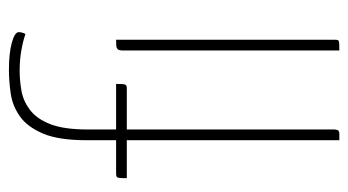

<svg xmlns="http://www.w3.org/2000/svg" viewBox="-195 -585 780 430"><g transform="rotate(-90 195.0 -370.0)"><path d="M96 0V-476H11Q11 -487 11.5 -492Q12 -497 14 -498.5Q16 -500 21 -500H96V-567Q96 -629 111 -664Q126 -699 149.5 -715.5Q173 -732 200.5 -736Q228 -740 253 -740Q291 -740 314.5 -733.5Q338 -727 338 -718Q338 -714 337 -710.5Q336 -707 334 -703Q316 -709 295.5 -712.5Q275 -716 251 -716Q230 -716 207 -712Q184 -708 164 -693Q144 -678 132 -647.5Q120 -617 120 -563V-500H222Q222 -489 221.5 -484Q221 -479 219 -477.5Q217 -476 212 -476H120V-10Q120 -10 119 -5Q118 0 110 0ZM297 0V-485Q297 -493 299.5 -496Q302 -499 307 -499.5Q312 -500 321 -500V-10Q321 -5 320 -3Q319 -1 314.5 -0.5Q310 0 297 0Z"/></g></svg>

Font: Yanone Kaffeesatz ExtraLight
Style: Regular
Weight: 200
Designer: Yanone (Cyrillic: Daniel Pouzeot, Huerta Tipografica, and Cyreal)
Foundry: Yanone
Version: Version 2.003